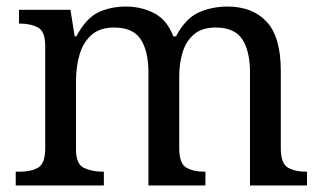

<svg xmlns="http://www.w3.org/2000/svg" viewBox="-20 -566 985 586"><path d="M28 0V-42H41Q75 -42 96.5 -54.5Q118 -67 118 -114V-426Q118 -470 96 -482Q74 -494 41 -494H38V-536H195L208 -455H213Q243 -511 280.5 -528.5Q318 -546 364 -546Q412 -546 451 -525.5Q490 -505 509 -455H517Q547 -511 587.5 -528.5Q628 -546 674 -546Q751 -546 794 -499.5Q837 -453 837 -350V-114Q837 -67 858.5 -54.5Q880 -42 914 -42H917V0H743V-345Q743 -410 719.5 -446Q696 -482 638 -482Q597 -482 572.5 -461.5Q548 -441 537.5 -407Q527 -373 527 -333V-114Q527 -67 548.5 -54.5Q570 -42 604 -42H607V0H433V-345Q433 -410 409.5 -446Q386 -482 328 -482Q285 -482 259.5 -459.5Q234 -437 223 -400Q212 -363 212 -320V-109Q212 -65 236.5 -53.5Q261 -42 294 -42H297V0Z"/></svg>

Font: Noto Serif Oriya
Style: Regular
Weight: 400
Designer: David Williams
Foundry: Google LLC, David Williams
Version: Version 1.051; ttfautohint (v1.8.4.7-5d5b)